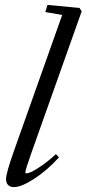

<svg xmlns="http://www.w3.org/2000/svg" viewBox="-20 -745 350 776"><path d="M36.1 11.2Q21 11.2 12.7 2.7Q4.4 -5.9 4.4 -21.5Q4.4 -44.4 35.6 -132.8L231.4 -684.6L163.1 -696.3L171.9 -725.1L301.3 -712.9L310.1 -699.2L107.9 -129.9Q82.5 -58.6 82.5 -48.3Q82.5 -44.4 86.9 -44.4Q93.3 -44.4 106.4 -50Q119.6 -55.7 147.2 -74.5Q174.8 -93.3 206.1 -122.1L218.3 -108.9Q170.4 -56.2 118.4 -22.5Q66.4 11.2 36.1 11.2Z"/></svg>

Font: Elstob
Style: Italic
Weight: 400
Italic angle: -20°
Designer: Peter S. Baker
Version: Version 1.015